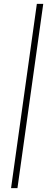

<svg xmlns="http://www.w3.org/2000/svg" viewBox="-20 -801 276 990"><path d="M203 -781 70 169H37L170 -781Z"/></svg>

Font: Exo 2 ExtraLight
Style: Italic
Weight: 250
Italic angle: -8°
Designer: Natanael Gama
Foundry: Natanael Gama
Version: Version 2.010